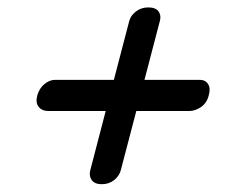

<svg xmlns="http://www.w3.org/2000/svg" viewBox="-20 -592 596 505"><path d="M247.5 -107.5Q229 -107.5 221.2 -118.5Q213.5 -129.5 217.5 -144.5L258 -300H108Q90.5 -300 81.8 -310.8Q73 -321.5 78 -341Q83.5 -360 97 -371Q110.5 -382 125 -382H279.5L320 -537Q324 -551.5 337.8 -562Q351.5 -572.5 370 -572.5Q389.5 -572.5 397 -562Q404.5 -551.5 400.5 -537L360 -382H505.5Q520 -382 527.2 -371Q534.5 -360 529 -341Q524 -321 508.8 -310.5Q493.5 -300 477.5 -300H338.5L297.5 -143.5Q293.5 -129 280 -118.2Q266.5 -107.5 247.5 -107.5Z"/></svg>

Font: Fraunces 72pt S100 SemiBold
Style: Italic
Weight: 600
Italic angle: -16°
Version: Version 1.000; ttfautohint (v1.8.3)